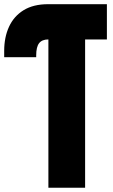

<svg xmlns="http://www.w3.org/2000/svg" viewBox="-22 -879 531 899"><path d="M204.6 0V-694.3H204.1Q174.8 -694.3 161.1 -676.8Q147.5 -659.2 147.5 -620.1V-611.3H-2.4V-640.6Q-2.4 -704.6 20.3 -753.9Q43 -803.2 88.6 -831.3Q134.3 -859.4 203.1 -859.4H478.5V-694.3H376.5V0Z"/></svg>

Font: Anton SC
Style: Regular
Weight: 400
Designer: Vernon Adams
Foundry: Vernon Adams
Version: Version 2.116; ttfautohint (v1.8.4.7-5d5b)